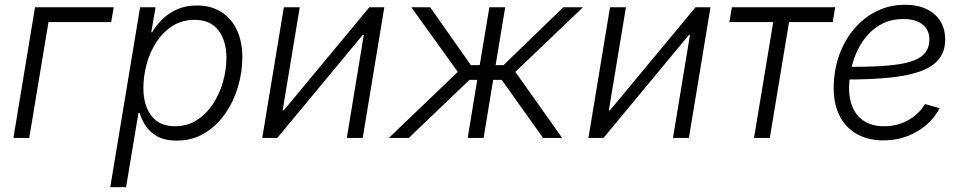

<svg xmlns="http://www.w3.org/2000/svg" viewBox="-20 -571 3984 795"><path d="M450.7 -541 440.4 -479.5H180.7L101.1 0H35.6L125 -541Z M436.5 204.1 560.1 -541H624L606.4 -437.5H609.9Q625.5 -464.8 651.1 -490.2Q676.8 -515.6 712.6 -532Q748.5 -548.3 795.4 -548.3Q854 -548.3 896 -521.7Q938 -495.1 960.7 -447Q983.4 -398.9 983.4 -333Q983.4 -271 964.8 -209.7Q946.3 -148.4 911.1 -98.6Q876 -48.8 825.7 -18.8Q775.4 11.2 711.9 11.2Q663.1 11.2 631.8 -6.1Q600.6 -23.4 583.3 -49.8Q565.9 -76.2 558.6 -103H553.2L502 204.1ZM704.1 -48.3Q755.4 -48.3 794.9 -73.7Q834.5 -99.1 861.8 -140.6Q889.2 -182.1 903.3 -232.2Q917.5 -282.2 917.5 -331.5Q917.5 -401.9 884.3 -445.3Q851.1 -488.8 785.6 -488.8Q734.4 -488.8 694.8 -463.9Q655.3 -439 628.2 -397.7Q601.1 -356.4 587.4 -306.4Q573.7 -256.3 573.7 -206.1Q573.7 -134.8 606.9 -91.6Q640.1 -48.3 704.1 -48.3Z M1481.9 0H1416L1486.3 -426.3H1481.9L1128.4 0H1065.9L1155.3 -541H1221.2L1150.4 -113.8H1154.8L1509.3 -541H1571.3Z M1590.3 0 1875.5 -273.4 1683.1 -541H1761.2L1929.7 -301.3H1966.3L2006.3 -541H2071.8L2032.2 -301.3H2064.9L2312.5 -541H2394L2113.8 -273.4L2307.6 0H2228.5L2057.6 -240.2H2022L1982.4 0H1916.5L1956.1 -240.2H1923.8L1672.9 0Z M2832.5 0H2766.6L2836.9 -426.3H2832.5L2479 0H2416.5L2505.9 -541H2571.8L2501 -113.8H2505.4L2859.9 -541H2921.9Z M3102.1 0 3181.6 -479.5H3000L3010.3 -541H3438L3428.2 -479.5H3247.1L3167.5 0Z M3637.7 10.3Q3575.2 10.3 3528.8 -15.6Q3482.4 -41.5 3457.3 -89.8Q3432.1 -138.2 3432.1 -205.6Q3432.1 -278.3 3454.3 -341.3Q3476.6 -404.3 3516.6 -451.4Q3556.6 -498.5 3610.4 -524.9Q3664.1 -551.3 3726.6 -551.3Q3778.3 -551.3 3815.7 -533.7Q3853 -516.1 3873.3 -483.9Q3893.6 -451.7 3893.6 -407.7Q3893.6 -358.4 3867.7 -326.2Q3841.8 -293.9 3790 -275.4Q3738.3 -256.8 3660.4 -249.3Q3582.5 -241.7 3479 -241.7L3486.8 -293.9Q3576.7 -293.9 3641.4 -298.3Q3706.1 -302.7 3747.3 -314.9Q3788.6 -327.1 3808.3 -349.6Q3828.1 -372.1 3828.1 -408.2Q3828.1 -447.3 3799.8 -469.7Q3771.5 -492.2 3720.7 -492.2Q3664.6 -492.2 3622.3 -466.8Q3580.1 -441.4 3552 -399.7Q3523.9 -357.9 3509.8 -307.1Q3495.6 -256.3 3495.6 -205.1Q3495.6 -160.6 3511.2 -125Q3526.9 -89.4 3559.3 -68.8Q3591.8 -48.3 3641.6 -48.3Q3696.3 -48.3 3740.7 -73.5Q3785.2 -98.6 3810.1 -140.1L3870.6 -123Q3838.9 -62.5 3776.6 -26.1Q3714.4 10.3 3637.7 10.3Z"/></svg>

Font: Inter 17pt Light
Style: Italic
Weight: 300
Italic angle: -9.3988°
Version: Version 4.001;git-66647c0bb